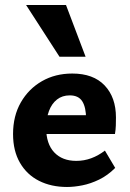

<svg xmlns="http://www.w3.org/2000/svg" viewBox="-20 -731 517 765"><path d="M247 14Q184 14 135.5 -10.5Q87 -35 59.5 -82.5Q32 -130 32 -197Q32 -269 63 -323Q94 -377 147 -407.5Q200 -438 268 -438Q352 -438 397 -390.5Q442 -343 442 -263Q442 -248 441.5 -231Q441 -214 438 -197H323V-257Q323 -303 308 -327Q293 -351 258 -351Q228 -351 207 -334.5Q186 -318 175 -288.5Q164 -259 164 -221Q164 -158 196 -124Q228 -90 284 -90Q315 -90 343.5 -100.5Q372 -111 398 -131L439 -62Q409 -32 375 -15.5Q341 1 308 7.5Q275 14 247 14ZM99 -197 115 -272H429V-197ZM217 -505 84 -711H243L321 -505Z"/></svg>

Font: Ysabeau ExtraBold
Style: Regular
Weight: 800
Designer: Christian Thalmann (Catharsis Fonts)
Version: Version 2.002